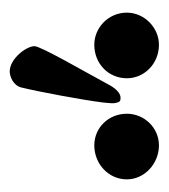

<svg xmlns="http://www.w3.org/2000/svg" viewBox="4 -850 347 395"><g transform="rotate(-90 177.5 -652.5)"><path d="M174 -578C183 -578 192 -587 199 -599C227 -651 280 -742 280 -755C280 -772 254 -806 228 -806C218 -806 199 -799 195 -782C187 -750 169 -655 164 -613C163 -601 162 -594 163 -589C165 -579 167 -578 174 -578ZM76 -499C112 -499 141 -529 141 -565C141 -603 112 -632 76 -632C38 -632 6 -603 6 -565C6 -529 38 -499 76 -499ZM283 -499C318 -499 349 -529 349 -565C349 -603 318 -632 283 -632C244 -632 214 -603 214 -565C214 -529 244 -499 283 -499Z"/></g></svg>

Font: EB Garamond
Style: Bold
Weight: 700
Designer: Georg Duffner and Octavio Pardo
Foundry: Georg Duffner
Version: Version 1.000;PS 001.000;hotconv 1.0.88;makeotf.lib2.5.64775